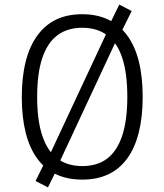

<svg xmlns="http://www.w3.org/2000/svg" viewBox="-20 -775 717 837"><path d="M339 8Q274 8 225 -15Q176 -38 142.5 -83.5Q109 -129 92 -196.5Q75 -264 75 -351Q75 -439 92 -506.5Q109 -574 143 -620.5Q177 -667 225.5 -690Q274 -713 339 -713Q403 -713 452 -689.5Q501 -666 534.5 -620.5Q568 -575 585 -508Q602 -441 602 -352Q602 -265 585 -197.5Q568 -130 534.5 -84Q501 -38 452 -15Q403 8 339 8ZM339 -51Q404 -51 447 -83.5Q490 -116 512.5 -183Q535 -250 535 -353Q535 -456 513 -522.5Q491 -589 447 -621.5Q403 -654 339 -654Q274 -654 230.5 -621.5Q187 -589 164.5 -522.5Q142 -456 142 -352Q142 -250 164.5 -183Q187 -116 230.5 -83.5Q274 -51 339 -51ZM189 42 135 14 181 -79 203 -114 446 -634 457 -667 500 -755 554 -727 508 -634 487 -599 244 -78 232 -45Z"/></svg>

Font: Nunito Sans 7pt Condensed Light
Style: Regular
Weight: 300
Width: 3
Designer: Vernon Adams
Foundry: Vernon Adams
Version: Version 3.101;gftools[0.9.27]